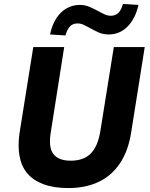

<svg xmlns="http://www.w3.org/2000/svg" viewBox="-20 -944 760 975"><path d="M328 11Q252 11 199.5 -9Q147 -29 117.5 -65Q88 -101 79 -152.5Q70 -204 79 -267L149 -705H306L238 -273Q225 -196 251 -162Q277 -128 339 -128Q406 -128 442 -165.5Q478 -203 490 -281L558 -705H715L646 -271Q631 -176 588 -113Q545 -50 479 -19.5Q413 11 328 11ZM312 -764 234 -769Q244 -816 265 -849.5Q286 -883 317 -901Q348 -919 385 -919Q412 -919 435 -909Q458 -899 478 -888Q496 -878 511.5 -871Q527 -864 543 -864Q567 -864 582 -879.5Q597 -895 604 -924L683 -919Q668 -850 628 -809.5Q588 -769 532 -769Q504 -769 481.5 -779Q459 -789 438 -801Q421 -810 406 -817.5Q391 -825 374 -825Q349 -825 335 -809.5Q321 -794 312 -764Z"/></svg>

Font: Nunito Sans 7pt SemiCondensed ExtraBold
Style: Italic
Weight: 800
Width: 4
Italic angle: -9°
Designer: Vernon Adams
Foundry: Vernon Adams
Version: Version 3.101;gftools[0.9.27]